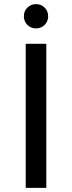

<svg xmlns="http://www.w3.org/2000/svg" viewBox="-20 -913 350 933"><path d="M105 0V-700H205V0ZM155 -775Q130 -775 113 -792Q96 -809 96 -834Q96 -859 113 -876Q130 -893 155 -893Q180 -893 197 -876Q214 -859 214 -834Q214 -809 197 -792Q180 -775 155 -775Z"/></svg>

Font: Montserrat Z Med
Style: Regular
Weight: 500
Designer: Julieta Ulanovsky
Foundry: Julieta Ulanovsky
Version: Version 8.000